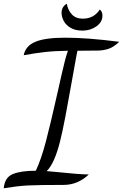

<svg xmlns="http://www.w3.org/2000/svg" viewBox="-38 -921 659 1029"><path d="M154 -6Q183 -68 208 -163Q233 -258 270 -423Q274 -440 292.5 -523Q311 -606 326 -649Q254 -648 201.5 -642Q149 -636 89 -625Q99 -675 151.5 -697Q204 -719 311 -719Q431 -719 601 -697Q571 -668 542.5 -659Q514 -650 485 -650Q409 -650 377 -649L371 -619L346 -480Q331 -394 313.5 -302Q296 -210 284 -164Q254 -44 212 -4Q262 0 288 3Q380 13 438 14Q379 70 303 70Q164 70 109.5 73Q55 76 -18 88Q-13 30 30.5 12Q74 -6 154 -6ZM292 -852Q292 -885 320 -901Q326 -867 347 -844Q368 -821 406 -821Q465 -821 497 -870Q511 -859 511 -837Q511 -803 479 -780Q447 -757 404 -757Q365 -757 340 -772Q315 -787 303.5 -809Q292 -831 292 -852Z"/></svg>

Font: Dancing Script
Style: Bold
Weight: 700
Designer: Pablo Impallari
Foundry: Pablo Impallari
Version: Version 2.000